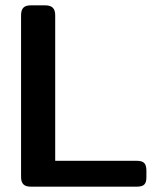

<svg xmlns="http://www.w3.org/2000/svg" viewBox="-20 -700 588 720"><path d="M59 -36V-643Q59 -662 67.5 -671Q76 -680 96 -680H149Q169 -680 178 -671Q187 -662 187 -643V-97H493Q513 -97 521 -88.5Q529 -80 529 -61V-34Q529 -16 521 -8Q513 0 493 0H96Q76 0 67.5 -9Q59 -18 59 -36Z"/></svg>

Font: Mitr
Style: Regular
Weight: 400
Designer: Thanarat Vachiruckul
Foundry: Cadson Demak
Version: Version 1.002